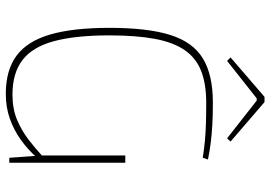

<svg xmlns="http://www.w3.org/2000/svg" viewBox="-155 -765 932 662"><g transform="rotate(90 311.0 -434.0)"><path d="M334 -702Q379 -702 412 -700Q445 -698 473 -694.5Q501 -691 530 -685L524 -667Q493 -672 465.5 -674.5Q438 -677 407 -678Q376 -679 334 -679Q269 -679 224.5 -661.5Q180 -644 153 -605Q126 -566 114 -502Q102 -438 102 -345Q102 -228 122 -154Q142 -80 187 -45.5Q232 -11 306 -11Q356 -11 393.5 -27Q431 -43 461.5 -66.5Q492 -90 518 -114L524 -96Q497 -65 463 -40.5Q429 -16 389.5 -2Q350 12 304 12Q222 12 172 -25Q122 -62 99 -141Q76 -220 76 -345Q76 -477 100.5 -555Q125 -633 181.5 -667.5Q238 -702 334 -702ZM541 -400V0H524L517 -99L516 -111V-400ZM332 -880 468 -763 457 -751 327 -853H319L190 -751L178 -763L314 -880Z"/></g></svg>

Font: Exo 2 Thin
Style: Regular
Weight: 250
Designer: Natanael Gama
Foundry: Natanael Gama
Version: Version 2.010